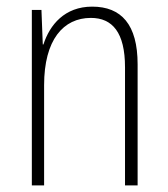

<svg xmlns="http://www.w3.org/2000/svg" viewBox="-20 -559 507 579"><path d="M258 -539C175 -539 130 -484 111 -425H109L105 -529H76V0H113V-302C113 -439 171 -505 254 -505C319 -505 357 -461 357 -356V0H395V-365C395 -485 346 -539 258 -539Z"/></svg>

Font: Noto Sans Gurmukhi UI Condensed ExtraLight
Style: Regular
Weight: 200
Width: 3
Designer: Jelle Bosma - Monotype Design Team
Foundry: Monotype Imaging Inc.
Version: Version 2.004